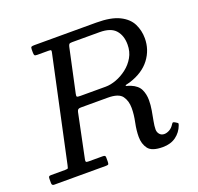

<svg xmlns="http://www.w3.org/2000/svg" viewBox="-171 -892 1076 1044"><g transform="rotate(-20 367.0 -370.0)"><path d="M720 -71.5Q706.5 -35 675.8 -12.5Q645 10 599 10Q536 10 515 -18Q494 -46 494 -87Q494 -124.5 503 -167.5Q512 -210.5 512 -248Q512 -289.5 491.8 -317.2Q471.5 -345 409 -345H254Q242.5 -345 237.8 -341.5Q233 -338 230.5 -328L177.5 -72Q175.5 -61.5 178 -58.2Q180.5 -55 194 -55H274Q281.5 -55 285.8 -52.8Q290 -50.5 290 -42V-20Q290 -8.5 287.8 -4.2Q285.5 0 274 0H-27Q-40 0 -40 -14V-38Q-40 -48.5 -37 -51.8Q-34 -55 -24 -55H57Q72 -55 73.8 -59.2Q75.5 -63.5 78 -75L207.5 -678.5Q210 -689.5 208 -692.2Q206 -695 193 -695H128Q115.5 -695 112.8 -699.2Q110 -703.5 110 -716V-732Q110 -745 114.5 -747.5Q119 -750 132 -750H489.5Q575 -750 622.8 -726.2Q670.5 -702.5 689.8 -663.8Q709 -625 709 -580Q709 -513.5 669 -460.5Q629 -407.5 550 -382.5Q537 -378.5 530 -377.5Q523 -376.5 523 -373.5Q523 -370 529.8 -369Q536.5 -368 550 -362.5Q588.5 -346.5 601.8 -318.5Q615 -290.5 615 -256Q615 -228 609.8 -197.5Q604.5 -167 599.2 -139.8Q594 -112.5 594 -94Q594 -77.5 604 -65.8Q614 -54 631 -54Q645 -54 660.8 -62.5Q676.5 -71 688 -89.5Q692.5 -96.5 695.5 -97.5Q698.5 -98.5 706.5 -94L713 -90Q720.5 -85.5 722 -83.2Q723.5 -81 720 -71.5ZM274 -405H419Q447.5 -405 480.2 -417Q513 -429 542.5 -451.8Q572 -474.5 590.5 -506.8Q609 -539 609 -580Q609 -632 581.2 -663.5Q553.5 -695 489 -695H330Q317.5 -695 313.5 -691.5Q309.5 -688 307 -677L252.5 -424Q249.5 -410.5 253.2 -407.8Q257 -405 274 -405Z"/></g></svg>

Font: Besley
Style: Italic
Weight: 400
Italic angle: -13°
Designer: Owen Earl
Foundry: indestructible type*
Version: Version 4.000; ttfautohint (v1.8.4.7-5d5b)